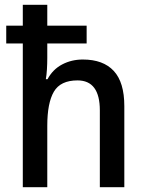

<svg xmlns="http://www.w3.org/2000/svg" viewBox="-20 -780 611 800"><path d="M177 -760V-673H341V-599H177V-539Q177 -514 175.5 -490.5Q174 -467 171 -450H178Q200 -491 239 -511.5Q278 -532 325 -532Q410 -532 454 -484.5Q498 -437 498 -338V0H396V-320Q396 -445 303 -445Q232 -445 204.5 -398Q177 -351 177 -256V0H75V-599H6V-673H75V-760Z"/></svg>

Font: Noto Sans Sinhala SemiCondensed Medium
Style: Regular
Weight: 500
Width: 4
Designer: Jelle Bosma - Monotype Design Team
Foundry: Monotype Imaging Inc.
Version: Version 2.006; ttfautohint (v1.8.4.7-5d5b)